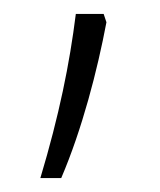

<svg xmlns="http://www.w3.org/2000/svg" viewBox="-20 -127 230 276"><path d="M133 -95 129 -107H89C80 -35 65 39 38 129H68C98 59 120 -26 133 -95Z"/></svg>

Font: Noto Sans Myanmar UI Condensed ExtraLight
Style: Regular
Weight: 200
Width: 3
Designer: Monotype Design Team
Foundry: Monotype Imaging Inc.
Version: Version 2.103